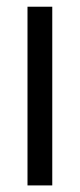

<svg xmlns="http://www.w3.org/2000/svg" viewBox="-20 -563 242 583"><path d="M63.5 0V-542.6H138.7V0Z"/></svg>

Font: Encode Sans Condensed Thin
Style: Regular
Weight: 100
Width: 3
Designer: Multiple Designers
Foundry: Impallari Type
Version: Version 3.002